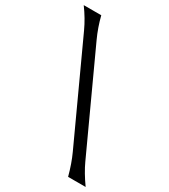

<svg xmlns="http://www.w3.org/2000/svg" viewBox="-219 -929 987 1120"><g transform="rotate(30 275.0 -368.5)"><path d="M544.9 87.9Q544.9 87.9 426.8 87.9Q405.8 9.3 377.9 -51.3L80.1 -698.7Q50.8 -762.7 4.9 -825.2H123Q141.1 -752.9 171.9 -686L469.7 -38.6Q496.6 20 544.9 87.9Z"/></g></svg>

Font: Classica
Style: Book
Weight: 400
Designer: Wojciech Kalinowski "wmk69" (wmk69@o2.pl)
Foundry: Wojciech Kalinowski "wmk69" (wmk69@o2.pl)
Version: Version 2.1.1; 2021-05-14